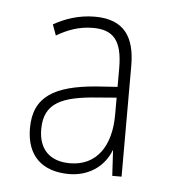

<svg xmlns="http://www.w3.org/2000/svg" viewBox="-35 -755 351 390"><g transform="rotate(5 140.5 -560.5)"><path d="M144 -722C111 -722 83 -712 60 -699L68 -677C90 -690 114 -699 142 -699C183 -699 202 -679 202 -622V-584L158 -581C75 -574 32 -550 32 -485C32 -428 65 -399 119 -399C157 -399 190 -419 204 -456L207 -403H226V-629C226 -687 204 -722 144 -722ZM165 -559 202 -562V-527C202 -463 173 -421 119 -421C79 -421 55 -443 55 -485C55 -539 92 -554 165 -559Z"/></g></svg>

Font: Noto Sans Kannada Condensed Thin
Style: Regular
Weight: 100
Width: 3
Designer: Jelle Bosma - Monotype Design Team
Foundry: Monotype Imaging Inc.
Version: Version 2.005